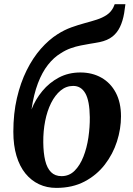

<svg xmlns="http://www.w3.org/2000/svg" viewBox="-20 -882 634 914"><path d="M577 -862 571 -819Q564.5 -781.5 551.2 -753.8Q538 -726 515 -707.8Q492 -689.5 454 -681.5Q444 -679.5 432.2 -677.5Q420.5 -675.5 408 -673.5Q388 -670 364.5 -665.5Q341 -661 316.5 -652.2Q292 -643.5 268.5 -628Q236 -608.5 208.2 -573.2Q180.5 -538 160.5 -485.5Q140.5 -433 130 -361Q148.5 -408.5 181.5 -448.5Q214.5 -488.5 260.2 -512.8Q306 -537 362.5 -537Q419 -537 462.8 -512.2Q506.5 -487.5 531.2 -440.8Q556 -394 556 -328Q556 -268.5 536.8 -208.5Q517.5 -148.5 479 -98.5Q440.5 -48.5 382.8 -18Q325 12.5 248 12.5Q203 12.5 165.8 -5Q128.5 -22.5 101 -56.2Q73.5 -90 58.5 -140Q43.5 -190 43.5 -255Q43.5 -341.5 60.5 -414.8Q77.5 -488 106.8 -547Q136 -606 174.2 -649.5Q212.5 -693 254.5 -719.5Q287 -740 319.8 -751.8Q352.5 -763.5 383.2 -771.8Q414 -780 440.5 -788.5Q467 -797 487.5 -810.5Q508 -824 519.5 -846.5L526 -862ZM328.5 -473Q295 -473 268.5 -451Q242 -429 223.2 -391.5Q204.5 -354 195 -305.8Q185.5 -257.5 186 -204.5Q186.5 -153.5 195.2 -117.5Q204 -81.5 223 -62.5Q242 -43.5 273 -43.5Q309.5 -43.5 335.2 -69.2Q361 -95 377.2 -136.5Q393.5 -178 400.8 -227.5Q408 -277 407.5 -324Q406.5 -402.5 386.2 -437.8Q366 -473 328.5 -473Z"/></svg>

Font: Merriweather 28pt
Style: Bold Italic
Weight: 700
Italic angle: -7.8°
Version: Version 2.101